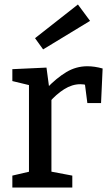

<svg xmlns="http://www.w3.org/2000/svg" viewBox="-20 -835 491 855"><path d="M35 0V-53L121 -73L109 -56V-471L122 -453L35 -474V-527L187 -534L200 -437L187 -441Q232 -488 275.5 -514Q319 -540 369 -540Q401 -540 437 -530L430 -376H369L356 -477L367 -456Q360 -458 352.5 -459Q345 -460 338 -460Q301 -460 265.5 -437.5Q230 -415 200 -380L209 -409V-56L196 -73L302 -53V0ZM172 -615 136 -665 327 -815 381 -742Z"/></svg>

Font: Bitter Thin Medium
Style: Regular
Weight: 500
Version: Version 3.021